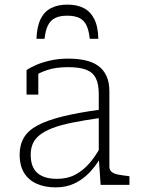

<svg xmlns="http://www.w3.org/2000/svg" viewBox="-20 -801 612 832"><path d="M272 -781Q231 -781 201.5 -766Q172 -751 156 -718.5Q140 -686 138 -633H173Q177 -670 188 -691.5Q199 -713 219 -723Q239 -733 271 -733Q304 -733 324 -723Q344 -713 354.5 -691.5Q365 -670 369 -633H406Q405 -686 388.5 -718.5Q372 -751 343 -766Q314 -781 272 -781ZM415 -326V-290Q345 -280 293 -269.5Q241 -259 206.5 -245.5Q172 -232 151.5 -215.5Q131 -199 122 -178Q113 -157 113 -130Q113 -96 125 -73Q137 -50 162.5 -38Q188 -26 227 -26Q272 -26 306 -44Q340 -62 367 -93Q394 -124 415 -163V-116Q393 -79 365 -50.5Q337 -22 301.5 -5.5Q266 11 222 11Q173 11 137.5 -5.5Q102 -22 83.5 -53.5Q65 -85 65 -130Q65 -173 83.5 -204.5Q102 -236 143.5 -258Q185 -280 252 -296.5Q319 -313 415 -326ZM416 0 408 -119V-122V-393Q408 -437 395 -462.5Q382 -488 353 -499Q324 -510 275 -510Q221 -510 183 -497Q145 -484 122 -466Q119 -471 119.5 -476.5Q120 -482 123.5 -487.5Q127 -493 133 -496.5Q139 -500 146 -499V-391H95V-497Q110 -508 136.5 -519.5Q163 -531 198.5 -539Q234 -547 275 -547Q315 -547 348 -540Q381 -533 404.5 -516.5Q428 -500 441 -472.5Q454 -445 454 -405V-79Q454 -64 464 -56Q474 -48 492 -44.5Q510 -41 536 -38L541 -37V0Z"/></svg>

Font: Roboto Serif 20pt Thin
Style: Regular
Weight: 250
Version: Version 1.008